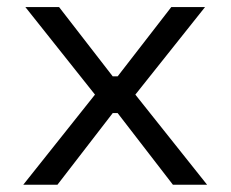

<svg xmlns="http://www.w3.org/2000/svg" viewBox="-20 -508 634 528"><path d="M138 0H44L241.2 -247.8L49.8 -488.5H142.5L290 -298H303.5L451 -488.5H543.8L352.2 -247.8L549.5 0H455.5L303.5 -197H290Z"/></svg>

Font: Space Grotesk Variable Light
Style: Regular
Weight: 300
Designer: Florian Karsten
Foundry: Florian Karsten
Version: Version 2.000